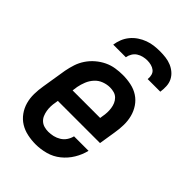

<svg xmlns="http://www.w3.org/2000/svg" viewBox="-223 -844 946 946"><g transform="rotate(45 250.0 -371.0)"><path d="M208 8Q179 8 150.5 2Q122 -4 98.5 -18.5Q75 -33 58.5 -56Q42 -79 34.5 -106Q27 -133 27.5 -162.5Q28 -192 33 -221L54 -351Q59 -377 67 -401.5Q75 -426 90 -448.5Q105 -471 126 -489Q147 -507 171 -518.5Q195 -530 220.5 -534Q246 -538 271 -538Q300 -538 328.5 -532Q357 -526 380 -511Q403 -496 418.5 -473Q434 -450 441 -423Q448 -396 447.5 -367Q447 -338 442 -309L428 -221H134L132 -207Q129 -192 128.5 -177Q128 -162 130.5 -147.5Q133 -133 138.5 -120Q144 -107 154.5 -97.5Q165 -88 179 -84Q193 -80 208 -80Q225 -80 242 -84Q259 -88 274.5 -97.5Q290 -107 300 -122Q310 -137 314 -154H415Q407 -120 388 -88.5Q369 -57 340.5 -34Q312 -11 277 -1.5Q242 8 208 8ZM149 -309H341L343 -323Q346 -338 346.5 -353Q347 -368 345 -382Q343 -396 337.5 -409Q332 -422 322 -432Q312 -442 298 -446Q284 -450 269 -450Q248 -450 226.5 -442Q205 -434 189.5 -417Q174 -400 165.5 -379Q157 -358 153 -337ZM131 -610Q134 -631 142 -651Q150 -671 164 -688Q178 -705 196.5 -717.5Q215 -730 235.5 -737.5Q256 -745 276.5 -747.5Q297 -750 318 -750Q338 -750 358 -747.5Q378 -745 396 -737.5Q414 -730 428.5 -717.5Q443 -705 451.5 -688Q460 -671 461 -650.5Q462 -630 459 -610H371Q373 -624 369.5 -637.5Q366 -651 356 -659Q346 -667 332.5 -670.5Q319 -674 305 -674Q291 -674 276.5 -670.5Q262 -667 249.5 -659Q237 -651 229 -637.5Q221 -624 219 -610Z"/></g></svg>

Font: Iosevka Curly Semibold Oblique
Style: Regular
Weight: 600
Italic angle: -9°
Monospace: yes
Designer: Belleve Invis
Foundry: Belleve Invis
Version: Version 11.1.0; ttfautohint (v1.8.3)